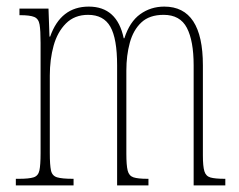

<svg xmlns="http://www.w3.org/2000/svg" viewBox="-20 -562 724 582"><path d="M28 0V-20H37Q68 -20 82 -24.5Q96 -29 99.5 -45.5Q103 -62 103 -98V-432Q103 -470 100 -487.5Q97 -505 84 -510.5Q71 -516 41 -516H39V-536H127L130 -451H132Q164 -542 249 -542Q335 -542 355 -446H357Q373 -496 405 -519Q437 -542 478 -542Q595 -542 595 -364V-91Q595 -58 599.5 -43Q604 -28 618 -24Q632 -20 661 -20H663V0H567V-364Q567 -438 546.5 -477.5Q526 -517 476 -517Q433 -517 408.5 -494Q384 -471 373.5 -432.5Q363 -394 363 -348V-96Q363 -61 367 -45Q371 -29 384.5 -24.5Q398 -20 427 -20H430V0H335V-364Q335 -445 314.5 -481Q294 -517 247 -517Q206 -517 180 -491Q154 -465 142.5 -423.5Q131 -382 131 -333V-98Q131 -62 134.5 -45.5Q138 -29 153 -24.5Q168 -20 201 -20H203V0Z"/></svg>

Font: Noto Serif Tamil ExtraCondensed Thin
Style: Italic
Weight: 100
Width: 2
Italic angle: -12°
Designer: Indian Type Foundry, Tom Grace, and the Monotype Design Team
Foundry: Monotype Imaging Inc.
Version: Version 2.003; ttfautohint (v1.8.4.7-5d5b)